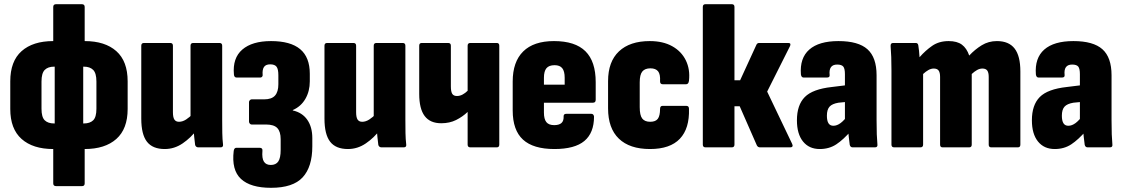

<svg xmlns="http://www.w3.org/2000/svg" viewBox="-20 -703 5358 916"><path d="M234 8Q137 8 83 -40Q29 -88 29 -183V-315Q29 -411 83 -459Q137 -507 234 -507H384Q481 -507 535 -459Q589 -411 589 -315V-183Q589 -88 535 -40Q481 8 384 8ZM238 -114H380Q409 -114 424.5 -129Q440 -144 440 -184V-314Q440 -354 424.5 -369.5Q409 -385 380 -385H238Q209 -385 193.5 -369.5Q178 -354 178 -314V-184Q178 -144 193.5 -129Q209 -114 238 -114ZM248 185Q234 185 234 172V-25L241 -66V-426L234 -473V-670Q234 -683 248 -683H370Q384 -683 384 -670V-473L377 -426V-66L384 -25V172Q384 185 371 185Z M766 8Q708 8 681 -27Q654 -62 654 -137V-485Q654 -498 667 -498H792Q805 -498 805 -485V-168Q805 -143 812 -132.5Q819 -122 834 -122Q851 -122 868 -133Q885 -144 901 -161L919 -84Q891 -46 851.5 -19Q812 8 766 8ZM926 0Q915 0 911 -11Q909 -27 906.5 -50Q904 -73 904 -92L889 -137V-485Q889 -498 902 -498H1027Q1040 -498 1040 -485V-130Q1040 -98 1040.5 -68.5Q1041 -39 1044 -14Q1046 0 1032 0Z M1273 193Q1175 193 1129.5 150.5Q1084 108 1095 17Q1097 2 1108 2H1218Q1234 2 1232 17Q1229 52 1239 68Q1249 84 1272 84Q1296 84 1307.5 67.5Q1319 51 1319 12V-39Q1319 -75 1303 -92Q1287 -109 1249 -109H1180Q1176 -109 1172 -113Q1168 -117 1168 -123V-216Q1168 -221 1172 -225Q1176 -229 1180 -229H1240Q1276 -229 1292 -247Q1308 -265 1308 -301V-344Q1308 -373 1299.5 -384.5Q1291 -396 1269 -396Q1248 -396 1239.5 -383.5Q1231 -371 1233 -346Q1234 -341 1230.5 -337Q1227 -333 1222 -333H1109Q1097 -333 1096 -348Q1089 -426 1136 -466.5Q1183 -507 1273 -507Q1366 -507 1412 -468.5Q1458 -430 1458 -351V-315Q1458 -268 1437 -231.5Q1416 -195 1377 -178V-176Q1422 -166 1446 -131.5Q1470 -97 1470 -44V-5Q1470 93 1424 143Q1378 193 1273 193Z M1640 8Q1582 8 1555 -27Q1528 -62 1528 -137V-485Q1528 -498 1541 -498H1666Q1679 -498 1679 -485V-168Q1679 -143 1686 -132.5Q1693 -122 1708 -122Q1725 -122 1742 -133Q1759 -144 1775 -161L1793 -84Q1765 -46 1725.5 -19Q1686 8 1640 8ZM1800 0Q1789 0 1785 -11Q1783 -27 1780.5 -50Q1778 -73 1778 -92L1763 -137V-485Q1763 -498 1776 -498H1901Q1914 -498 1914 -485V-130Q1914 -98 1914.5 -68.5Q1915 -39 1918 -14Q1920 0 1906 0Z M2224 0Q2211 0 2211 -13V-169Q2187 -146 2156 -130.5Q2125 -115 2085 -115Q2032 -115 2006 -149.5Q1980 -184 1980 -255V-485Q1980 -498 1992 -498H2118Q2131 -498 2131 -485V-291Q2131 -266 2137.5 -255.5Q2144 -245 2160 -245Q2174 -245 2187 -252Q2200 -259 2211 -270V-485Q2211 -498 2224 -498H2350Q2362 -498 2362 -485V-13Q2362 0 2350 0Z M2625 8Q2524 8 2475 -37Q2426 -82 2426 -176V-314Q2426 -408 2476 -457.5Q2526 -507 2623 -507Q2724 -507 2773 -458.5Q2822 -410 2822 -311V-227Q2822 -213 2809 -213H2575V-166Q2575 -135 2586.5 -120.5Q2598 -106 2624 -106Q2647 -106 2658.5 -116Q2670 -126 2669 -149Q2669 -160 2682 -160H2801Q2812 -160 2814 -147Q2814 -69 2768 -30.5Q2722 8 2625 8ZM2575 -299H2674V-332Q2674 -363 2662.5 -377.5Q2651 -392 2626 -392Q2599 -392 2587 -377.5Q2575 -363 2575 -332Z M3081 8Q2984 8 2932.5 -41.5Q2881 -91 2881 -186V-316Q2881 -409 2933 -458Q2985 -507 3080 -507Q3143 -507 3187 -482.5Q3231 -458 3252 -415Q3273 -372 3267 -318Q3265 -301 3253 -301H3142Q3129 -301 3129 -315Q3131 -349 3119.5 -363Q3108 -377 3083 -377Q3057 -377 3044.5 -362Q3032 -347 3032 -310V-192Q3032 -153 3044 -137.5Q3056 -122 3082 -122Q3108 -122 3118.5 -136.5Q3129 -151 3129 -183Q3129 -198 3141 -198H3254Q3267 -198 3267 -184Q3270 -90 3223.5 -41Q3177 8 3081 8Z M3759 -17Q3763 -9 3760.5 -4.5Q3758 0 3751 0H3606Q3596 0 3591 -9L3509 -196H3484V-13Q3484 0 3471 0H3346Q3333 0 3333 -13V-670Q3333 -683 3346 -683H3471Q3484 -683 3484 -670V-320H3511L3589 -490Q3593 -498 3602 -498H3741Q3749 -498 3750.5 -493.5Q3752 -489 3749 -483L3640 -266Z M4048 0Q4037 0 4034 -12Q4032 -25 4029.5 -48.5Q4027 -72 4025 -93L4011 -122V-349Q4011 -376 4003 -385.5Q3995 -395 3974 -395Q3933 -395 3938 -346Q3940 -333 3925 -333H3814Q3803 -333 3801 -348Q3795 -426 3841 -466.5Q3887 -507 3980 -507Q4075 -507 4118.5 -468Q4162 -429 4162 -344V-130Q4162 -89 4163 -62.5Q4164 -36 4166 -14Q4168 0 4154 0ZM3891 8Q3840 8 3811 -28Q3782 -64 3782 -129Q3782 -202 3819.5 -240Q3857 -278 3949 -288L4022 -297L4021 -217L3980 -213Q3950 -208 3937.5 -194Q3925 -180 3925 -151Q3925 -127 3932.5 -115Q3940 -103 3956 -103Q3973 -103 3990.5 -116Q4008 -129 4029 -158L4041 -80Q4004 -37 3970 -14.5Q3936 8 3891 8Z M4246 0Q4233 0 4233 -13V-368Q4233 -401 4232 -430.5Q4231 -460 4229 -483Q4228 -498 4241 -498H4349Q4359 -498 4361 -487Q4363 -476 4364.5 -460.5Q4366 -445 4367 -430Q4395 -462 4427.5 -484.5Q4460 -507 4506 -507Q4546 -507 4569 -490Q4592 -473 4604 -438Q4631 -467 4663.5 -487Q4696 -507 4736 -507Q4793 -507 4820.5 -471.5Q4848 -436 4848 -362V-13Q4848 0 4836 0H4709Q4697 0 4697 -13V-336Q4697 -357 4690 -366.5Q4683 -376 4667 -376Q4654 -376 4641.5 -369Q4629 -362 4616 -350V-13Q4616 0 4604 0H4477Q4465 0 4465 -13V-336Q4465 -357 4458 -366.5Q4451 -376 4435 -376Q4422 -376 4409.5 -369Q4397 -362 4384 -350V-13Q4384 0 4371 0Z M5169 0Q5158 0 5155 -12Q5153 -25 5150.5 -48.5Q5148 -72 5146 -93L5132 -122V-349Q5132 -376 5124 -385.5Q5116 -395 5095 -395Q5054 -395 5059 -346Q5061 -333 5046 -333H4935Q4924 -333 4922 -348Q4916 -426 4962 -466.5Q5008 -507 5101 -507Q5196 -507 5239.5 -468Q5283 -429 5283 -344V-130Q5283 -89 5284 -62.5Q5285 -36 5287 -14Q5289 0 5275 0ZM5012 8Q4961 8 4932 -28Q4903 -64 4903 -129Q4903 -202 4940.5 -240Q4978 -278 5070 -288L5143 -297L5142 -217L5101 -213Q5071 -208 5058.5 -194Q5046 -180 5046 -151Q5046 -127 5053.5 -115Q5061 -103 5077 -103Q5094 -103 5111.5 -116Q5129 -129 5150 -158L5162 -80Q5125 -37 5091 -14.5Q5057 8 5012 8Z"/></svg>

Font: Sofia Sans Condensed Black
Style: Regular
Weight: 900
Designer: Botio Nikoltchev, Ani Petrova
Foundry: lettersoup
Version: Version 4.101